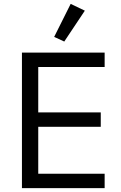

<svg xmlns="http://www.w3.org/2000/svg" viewBox="-20 -969 623 989"><path d="M93 0V-698H519V-624H177V-390H499V-316H177V-74H519V0ZM311 -755 259 -779 344 -949 417 -914Z"/></svg>

Font: IBM Plex Sans Thai
Style: Regular
Weight: 400
Designer: Mike Abbink, Paul van der Laan, Pieter van Rosmalen, Ben Mitchell, Mark Frömberg
Foundry: Bold Monday
Version: Version 1.1